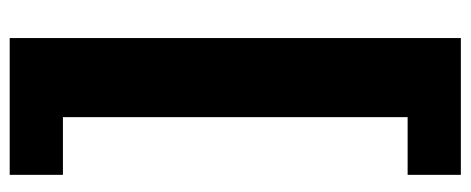

<svg xmlns="http://www.w3.org/2000/svg" viewBox="-300 -482 947 386"><g transform="rotate(-90 173.0 -288.5)"><path d="M15 -742V-635H131V58H15V165H290V-742Z"/></g></svg>

Font: Morrison Black
Style: Regular
Weight: 900
Designer: Pablo Impallari, Rodrigo Fuenzalida (Modified by Dan O. Williams)
Version: Version 0.03;June 6, 2019;FontCreator 11.5.0.2425 64-bit; tt